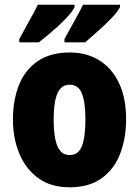

<svg xmlns="http://www.w3.org/2000/svg" viewBox="-20 -786 592 816"><path d="M516 -278Q516 -201 491.5 -135Q467 -69 413.5 -29.5Q360 10 275 10Q196 10 142.5 -29Q89 -68 62 -133.5Q35 -199 35 -278Q35 -361 61 -425.5Q87 -490 141 -526.5Q195 -563 277 -563Q348 -563 402 -529.5Q456 -496 486 -432.5Q516 -369 516 -278ZM208 -277Q208 -203 224 -165Q240 -127 276 -127Q313 -127 328 -165Q343 -203 343 -278Q343 -352 328 -389Q313 -426 276 -426Q240 -426 224 -389Q208 -352 208 -277ZM490 -756Q481 -737 454.5 -709.5Q428 -682 396.5 -654Q365 -626 342 -606H254V-620Q279 -666 300.5 -704.5Q322 -743 333 -766H490ZM297 -756Q288 -737 262 -709.5Q236 -682 204 -654.5Q172 -627 145 -606H62V-620Q87 -667 108.5 -705Q130 -743 141 -766H297Z"/></svg>

Font: Noto Sans Tamil Condensed Black
Style: Regular
Weight: 900
Width: 3
Designer: Jelle Bosma - Monotype Design Team
Foundry: Monotype Imaging Inc.
Version: Version 2.004; ttfautohint (v1.8.4.7-5d5b)